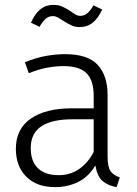

<svg xmlns="http://www.w3.org/2000/svg" viewBox="-20 -756 561 787"><path d="M371 -78Q343 -31 300 -10Q257 11 206 11Q130 11 87.5 -32Q45 -75 45 -146Q45 -228 106.5 -270Q168 -312 274 -312H364V-364Q364 -426 335 -455.5Q306 -485 239 -485Q210 -485 175.5 -479Q141 -473 98 -456L82 -501Q130 -520 170 -527Q210 -534 247 -534Q340 -534 380.5 -490Q421 -446 421 -367V-114Q421 -71 433.5 -54Q446 -37 471 -29L458 11Q423 5 401 -13.5Q379 -32 371 -77ZM364 -267H277Q192 -267 149 -238Q106 -209 106 -149Q106 -95 135.5 -66.5Q165 -38 220 -38Q269 -38 305.5 -64Q342 -90 364 -133ZM306 -645Q288 -645 273 -652Q258 -659 244.5 -667.5Q231 -676 219.5 -683Q208 -690 197 -690Q179 -690 166.5 -678.5Q154 -667 142 -646L107 -663Q122 -698 144.5 -717Q167 -736 199 -736Q220 -736 235.5 -729Q251 -722 263.5 -713.5Q276 -705 287 -698Q298 -691 309 -691Q326 -691 338.5 -702Q351 -713 363 -734L399 -717Q383 -682 360.5 -663.5Q338 -645 306 -645Z"/></svg>

Font: Jldddboxgfspflltxgxzjzlszac
Style: Regular
Weight: 300
Designer: Carrois Corporate & Edenspiekermann
Foundry: Carrois Corporate GbR & Edenspiekermann AG
Version: Version 2.001